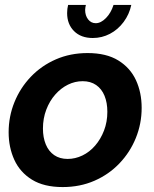

<svg xmlns="http://www.w3.org/2000/svg" viewBox="-20 -748 626 778"><path d="M234 10Q158 10 109.5 -20Q61 -50 38 -100.5Q15 -151 15 -212Q15 -276 38.5 -334Q62 -392 105 -437Q148 -482 206.5 -507.5Q265 -533 335 -533Q411 -533 459.5 -503Q508 -473 531 -423Q554 -373 554 -311Q554 -247 530.5 -189Q507 -131 464 -86Q421 -41 362.5 -15.5Q304 10 234 10ZM254 -104Q285 -104 314 -118Q343 -132 365.5 -158Q388 -184 401.5 -219Q415 -254 415 -295Q415 -332 403.5 -360Q392 -388 369.5 -403.5Q347 -419 315 -419Q284 -419 255.5 -405Q227 -391 204 -365Q181 -339 167.5 -303.5Q154 -268 154 -227Q154 -191 165.5 -163Q177 -135 199.5 -119.5Q222 -104 254 -104ZM368 -654Q389 -654 409.5 -675Q430 -696 440 -728H512Q504 -690 481 -659Q458 -628 425.5 -611Q393 -594 356 -594Q308 -594 280 -622Q252 -650 252 -695Q252 -704 253 -712Q254 -720 256 -728H328Q327 -723 326 -718Q325 -713 325 -708Q325 -685 337 -669.5Q349 -654 368 -654Z"/></svg>

Font: Raleway Thin
Style: Bold Italic
Weight: 700
Italic angle: -12°
Version: Version 4.026